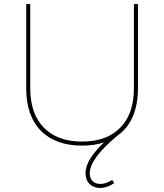

<svg xmlns="http://www.w3.org/2000/svg" viewBox="-20 -719 814 952"><path d="M664 -699V-281Q664 -201 638.5 -141.5Q613 -82 563 -47Q497 7 461 55Q425 103 425 140Q425 166 439.5 179.5Q454 193 477 193Q507 193 536 173L546 189Q512 213 476 213Q444 213 424 193Q404 173 404 139Q404 74 496 -13Q449 3 387 3Q255 3 182.5 -71Q110 -145 110 -281V-699H130V-281Q130 -155 197.5 -86Q265 -17 387 -17Q509 -17 576.5 -86Q644 -155 644 -281V-699Z"/></svg>

Font: Gontserrat Thin
Style: Regular
Weight: 250
Designer: Julieta Ulanovsky
Foundry: Julieta Ulanovsky
Version: Version 6.001